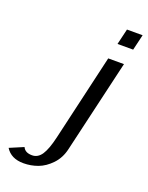

<svg xmlns="http://www.w3.org/2000/svg" viewBox="-284 -674 707 918"><g transform="rotate(20 70.0 -215.0)"><path d="M-68.8 95.2Q-58.1 120.1 -22 120.1Q7.3 120.1 26.4 91.6Q45.4 63 60.1 0L162.1 -439.9H242.2L131.8 33.2Q121.1 80.1 90.6 112.1Q60.1 144 24.9 157Q-10.3 169.9 -47.9 169.9Q-111.3 169.9 -139.2 125ZM199.2 -600.1H278.8L259.8 -520H180.2Z"/></g></svg>

Font: Pfennig
Style: Italic
Weight: 500
Italic angle: -13°
Version: Version 20120410 ; ttfautohint (v0.8)